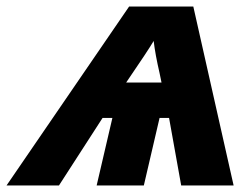

<svg xmlns="http://www.w3.org/2000/svg" viewBox="-20 -566 733 586"><path d="M533 0 496 -206H467L419 0H275L323 -206H293L160 0H0L374 -546H570L693 0ZM449 -441Q432 -412 365 -314H473L467 -343Q454 -399 449 -441Z"/></svg>

Font: Passageway
Style: BdIt
Weight: 700
Foundry: Ascender Corporation
Version: Version 1.11